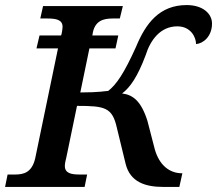

<svg xmlns="http://www.w3.org/2000/svg" viewBox="-37 -738 857 758"><path d="M-17 0H297L307 -49H278C244 -49 219 -54 219 -83C219 -94 223 -108 225 -117L267 -320C377 -320 406 -314 424 -235L459 -91C477 -19 537 0 608 0H671L683 -54H681C633 -54 592 -85 574 -149L545 -261C520 -340 487 -364 445 -369C477 -393 506 -435 538 -520C557 -581 597 -634 663 -634C717 -634 737 -590 737 -564C765 -566 800 -594 800 -645C800 -684 764 -718 700 -718C592 -718 538 -645 500 -553C454 -451 423 -404 390 -379C380 -379 357 -373 280 -373L316 -547H419L430 -598H327L328 -600C335 -657 372 -665 408 -665H436L448 -714H133L122 -665H150C185 -665 210 -660 210 -632C210 -624 206 -599 204 -598H119L107 -547H192L102 -113C89 -57 57 -49 22 -49H-7Z"/></svg>

Font: Noto Serif Semi
Style: Italic
Weight: 600
Italic angle: -12°
Designer: Monotype Design Team
Foundry: Monotype Imaging Inc.
Version: Version 1.901